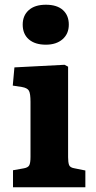

<svg xmlns="http://www.w3.org/2000/svg" viewBox="-20 -792 405 812"><path d="M174 -603Q128 -603 102 -625.5Q76 -648 76 -688Q76 -726 101.5 -749Q127 -772 174 -772Q221 -772 246 -749.5Q271 -727 271 -688Q271 -649 244.5 -626Q218 -603 174 -603ZM35 0V-72L80 -80Q98 -83 103.5 -92.5Q109 -102 109 -129V-361Q109 -396 102.5 -408Q96 -420 73 -424L34 -430L41 -507L253 -518L268 -510V-127Q268 -106 272 -94.5Q276 -83 296 -80L341 -71V0Z"/></svg>

Font: Literata
Style: Bold
Weight: 700
Designer: Latin by Veronika Burian and Jose Scaglione. Greek by Irene Vlachou. Cyrillic by Vera Evstafieva.
Foundry: TypeTogether
Version: Version 3.103; ttfautohint (v1.8.4.7-5d5b);gftools[0.9.29]